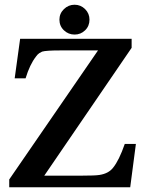

<svg xmlns="http://www.w3.org/2000/svg" viewBox="-20 -791 639 811"><path d="M295 -645Q269 -645 250 -663Q231 -681 231 -708Q231 -734 250 -752.5Q269 -771 295 -771Q321 -771 339.5 -752.5Q358 -734 358 -708Q358 -681 339.5 -663Q321 -645 295 -645ZM19 -33 394 -578H234Q175 -578 158 -573Q153 -571 146 -566.5Q139 -562 131 -551L132 -552Q106 -519 88 -460H42L65 -627H536V-589L167 -49H322Q382 -49 400 -52Q439 -58 458 -83Q483 -114 507 -183H554L530 0H19Z"/></svg>

Font: New Athena Unicode
Style: Bold
Weight: 700
Designer: J. Rusten 1997; rev. by R. Hancock 2001, 2002, rev. by D. Mastronarde 2002-2021
Foundry: Society for Classical Studies (formerly American Philological Association)
Version: Version 5.008